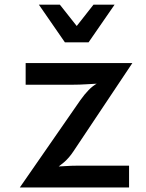

<svg xmlns="http://www.w3.org/2000/svg" viewBox="-20 -822 640 842"><path d="M67 0 331.5 -381.5Q350.5 -408.5 368.8 -427.2Q387 -446 408.5 -457.5L422.5 -456Q392 -454.5 360.2 -452.5Q328.5 -450.5 301 -450.5H92.5V-545.5H560.5L302.5 -159Q283.5 -130 260.5 -110.2Q237.5 -90.5 213 -75.5L207.5 -90.5Q235.5 -91.5 265 -93.5Q294.5 -95.5 320.5 -95.5H546V0ZM264.5 -636.5 150.5 -801.5H242.5L316.5 -708L390 -801.5H482.5L368.5 -636.5Z"/></svg>

Font: Spline Sans Mono Medium
Style: Regular
Weight: 500
Monospace: yes
Version: Version 1.004